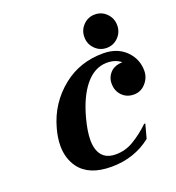

<svg xmlns="http://www.w3.org/2000/svg" viewBox="-136 -857 897 976"><g transform="rotate(-20 312.5 -368.5)"><path d="M301.8 9.8Q180.7 9.8 128.9 -60.5Q92.8 -109.9 92.8 -178.7Q92.8 -220.2 106 -268.6Q139.6 -394.5 240.7 -474.6Q332 -546.9 457 -546.9Q544.4 -546.9 592.3 -486.8Q624.5 -446.3 624.5 -392.6Q624.5 -355 598.4 -325.7Q572.3 -296.4 534.7 -296.4Q495.1 -296.4 469.7 -323.2Q445.8 -348.6 445.8 -387.2Q445.8 -424.8 473.6 -450.2Q495.1 -469.7 534.2 -471.2Q504.4 -495.6 459 -495.6Q391.6 -495.6 340.3 -432.6Q292 -373 264.2 -268.6Q246.1 -200.7 246.1 -154.3Q246.1 -132.3 250 -114.7Q266.6 -42 343.8 -42Q396 -42 439.9 -68.4Q489.7 -98.1 531.2 -138.7H537.6L517.1 -62.5Q425.8 9.8 301.8 9.8ZM422.4 -720.7Q448.2 -747.1 485.4 -747.1Q522.5 -747.1 548.3 -720.7Q574.2 -694.3 574.2 -656.7Q574.2 -619.1 548.3 -592.8Q522.5 -566.4 485.4 -566.4Q448.2 -566.4 422.4 -592.8Q396.5 -619.1 396.5 -656.7Q396.5 -694.3 422.4 -720.7Z"/></g></svg>

Font: Cursive Sans
Style: Bold
Weight: 700
Italic angle: -15°
Designer: Wojciech Kalinowski "wmk69" (wmk69@o2.pl)
Foundry: Wojciech Kalinowski "wmk69" (wmk69@o2.pl)
Version: Wersja 3.1.0; 2022-02-18